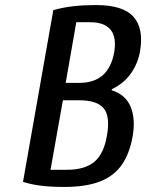

<svg xmlns="http://www.w3.org/2000/svg" viewBox="-20 -730 578 760"><path d="M233 10Q184 10 145.5 5.5Q107 1 71 -10L191 -690Q231 -701 271 -705.5Q311 -710 360 -710Q468 -710 509 -663Q550 -616 534 -525Q526 -480 499 -440.5Q472 -401 423 -377L422 -373Q478 -355 497.5 -306.5Q517 -258 505 -190Q493 -122 462 -77.5Q431 -33 375.5 -11.5Q320 10 233 10ZM180 -58H245Q316 -58 353.5 -89.5Q391 -121 403 -192Q417 -268 391 -300.5Q365 -333 294 -333H229ZM240 -402H295Q352 -402 386.5 -432Q421 -462 432 -523Q442 -582 418 -612Q394 -642 337 -642H282Z"/></svg>

Font: Cuprum Medium
Style: Italic
Weight: 500
Italic angle: -10°
Version: Version 3.000